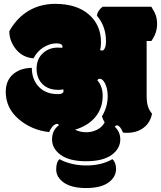

<svg xmlns="http://www.w3.org/2000/svg" viewBox="-20 -685 835 996"><path d="M512.7 -188Q512.7 -124.5 475.1 -78.6Q437.5 -32.7 369.1 -12.2Q396.5 1 427 1Q457.5 1 483.6 -12.2Q509.8 -25.4 522.9 -49.8Q513.7 -64.9 508.8 -81.5Q538.6 -129.9 538.6 -186.5Q538.6 -226.1 524.4 -253.4Q511.7 -276.4 497.6 -276.4Q488.3 -276.4 485.4 -268.1Q512.7 -236.8 512.7 -188ZM289.6 140.6Q308.1 152.8 345.9 163.1Q383.8 173.3 427.2 173.3Q507.3 173.3 563 140.6Q582 158.2 582 191.4Q582 233.9 542.2 262.2Q502.4 290.5 427 290.5Q351.6 290.5 311.5 262.5Q271.5 234.4 271.5 194.1Q271.5 153.8 289.6 140.6ZM628.9 3.9Q625 3.9 618.2 2.9Q609.9 -17.1 602.1 -25.9Q593.3 -34.7 586.9 -34.7Q580.6 -34.7 575.2 -27.8Q604 -1 604 38.1Q604 86.4 558.6 118.9Q513.2 151.4 426.8 151.4Q340.3 151.4 295.2 118.7Q250 85.9 250 38.3Q250 -9.3 285.6 -35.6Q282.2 -42.5 275.4 -42.5Q268.6 -42.5 258.3 -34.7Q248 -26.9 234.9 0Q145 -9.3 77.4 -66.7Q9.8 -124 9.8 -209Q9.8 -271.5 54.2 -305.2Q90.3 -332 145 -333Q145.5 -271.5 181.9 -234.1Q218.3 -196.8 279.8 -196.8Q309.6 -196.8 309.6 -213.4Q309.6 -217.3 308.1 -221.7Q296.9 -218.8 283.2 -218.8Q230 -218.8 200 -249Q169.9 -279.3 169.9 -328.9Q169.9 -378.4 201.7 -408.2Q233.4 -438 279.8 -438Q296.4 -438 302.7 -436.5Q304.2 -439.5 304.2 -442.9Q304.2 -460 271.7 -460Q239.3 -460 205.8 -439.5Q172.4 -418.9 153.8 -382.3Q94.2 -387.2 59.1 -434.1Q28.3 -475.1 28.3 -522.9Q61 -582 111.8 -618.2Q178.7 -665 266.1 -665Q377 -665 440.4 -610.4Q503.9 -555.7 503.9 -465.3Q503.9 -439.9 499 -425.8Q502.9 -422.9 510.5 -422.9Q518.1 -422.9 523.9 -435.5Q529.8 -448.2 529.8 -470.7Q529.8 -549.3 482.9 -603Q485.8 -630.4 512.2 -649.9H765.1Q781.7 -624 788.3 -605Q794.9 -585.9 794.9 -560.1Q794.9 -513.7 765.1 -472.2H740.7V-188Q740.7 -155.8 747.1 -134.5Q753.4 -113.3 768.6 -95.2Q759.8 -48.8 725.1 -22.5Q690.4 3.9 639.6 3.9Z"/></svg>

Font: Modak
Style: Regular
Weight: 400
Version: Version 1.036;PS Version 1.000;hotconv 1.0.79;makeotf.lib2.5